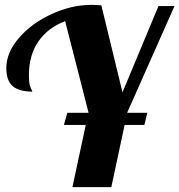

<svg xmlns="http://www.w3.org/2000/svg" viewBox="-20 -770 738 790"><path d="M344 -308 278 0H438L504 -308L698 -745H632L484 -390L397 -748C379.7 -749.3 366.3 -750 357 -750C302.3 -750 247.7 -737.5 193 -712.5C138.3 -687.5 93.5 -654.8 58.5 -614.5C23.5 -574.2 6 -532.7 6 -490C6 -455.3 14.8 -430.5 32.5 -415.5C50.2 -400.5 77 -393 113 -393C113 -394.3 110.7 -399.8 106 -409.5C101.3 -419.2 99 -436.3 99 -461C99 -515.7 112 -561.8 138 -599.5C164 -637.2 200.7 -665 248 -683ZM257 -306 243 -256H574L586 -306Z"/></svg>

Font: DonutKreme
Style: Regular
Weight: 400
Designer: Impallari Type
Foundry: Impallari Type
Version: Version 2.100